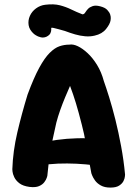

<svg xmlns="http://www.w3.org/2000/svg" viewBox="-20 -845 622 869"><path d="M113.8 1Q83.8 -3 67.6 -15.6Q51.5 -28.2 44.5 -43.2Q37.5 -58.2 36.6 -68.8Q35.8 -79.2 35.8 -79.2Q38.5 -160.8 58.4 -245.5Q78.2 -330.2 104.8 -417Q133 -493.2 157.5 -538.1Q182 -583 204.8 -605.6Q227.5 -628.2 249.1 -635.6Q270.8 -643 293.8 -643Q310.8 -646 332.4 -635.8Q354 -625.5 376.9 -604.1Q399.8 -582.8 419.4 -550.9Q439 -519 450 -478Q460 -450 474.1 -404.8Q488.2 -359.5 502.4 -302.9Q516.5 -246.2 528.2 -183Q540 -119.8 546 -54.8Q546 -54.8 545.2 -45.9Q544.5 -37 538.8 -25.4Q533 -13.8 519.2 -4.9Q505.5 4 479.5 4Q453.5 4 436.5 -5.5Q419.5 -15 410.1 -28.2Q400.8 -41.5 397.1 -51.1Q393.5 -60.8 393.5 -60.8Q379.8 -131.5 370.1 -187.2Q360.5 -243 350.2 -280.8Q336.2 -336.5 323.6 -378Q311 -419.5 297 -456.2Q287.2 -434.2 275.2 -405.5Q263.2 -376.8 252.6 -346.9Q242 -317 235 -290Q226 -248 219.4 -219Q212.8 -190 208.6 -165.5Q204.5 -141 201.1 -114Q197.8 -87 194.2 -48.8Q194.2 -48.8 191.5 -40.1Q188.8 -31.5 180.6 -20.5Q172.5 -9.5 156.6 -2.6Q140.8 4.2 113.8 1ZM132.8 -89 145.8 -194.5Q192.8 -205.5 237.5 -211.8Q282.2 -218 329.5 -219.2Q376.8 -220.5 429.5 -215.8L443.8 -91.5Q408.8 -97.5 367.8 -101.1Q326.8 -104.8 284.2 -105.1Q241.8 -105.5 202.8 -101.6Q163.8 -97.8 132.8 -89ZM191.2 -679.2Q178 -673 164.5 -676.2Q151 -679.5 142.5 -685.2Q134 -691 134 -691Q113 -709.5 109.6 -731Q106.2 -752.5 115.2 -772.9Q124.2 -793.2 143 -807Q161.8 -820.8 185 -823.5Q223.2 -828.2 250.9 -821.1Q278.5 -814 302.4 -802.2Q326.2 -790.5 353 -780.2Q359.5 -780.2 363.9 -785.9Q368.2 -791.5 373 -798.8Q373 -798.8 379.1 -805.5Q385.2 -812.2 398.8 -817.1Q412.2 -822 433.2 -816.5Q455.2 -811 465.4 -800.2Q475.5 -789.5 478.8 -779Q482 -768.5 481.2 -761Q480.5 -753.5 480.5 -753.5Q478.2 -736.5 460.1 -713.9Q442 -691.2 408.5 -683.8Q388.2 -678.8 365.4 -680.8Q342.5 -682.8 319.8 -689.4Q297 -696 273.8 -704.8Q260 -708.8 246.4 -712.5Q232.8 -716.2 223.2 -718.4Q213.8 -720.5 211.8 -718.8Q211.8 -718.8 212 -711.5Q212.2 -704.2 208.4 -695.2Q204.5 -686.2 191.2 -679.2Z"/></svg>

Font: Sour Gummy Black
Style: Regular
Weight: 900
Version: Version 1.000